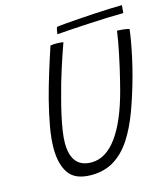

<svg xmlns="http://www.w3.org/2000/svg" viewBox="-118 -879 868 991"><g transform="rotate(-15 316.0 -383.0)"><path d="M248 20.5Q163 20.5 128.5 -28.2Q94 -77 94 -163Q94 -212.5 105.2 -276.2Q116.5 -340 135 -413Q151.5 -476.5 172.5 -544.5Q193.5 -612.5 216 -680Q223 -681.5 231.2 -682Q239.5 -682.5 247 -682.5Q259.5 -682.5 269.2 -681.5Q279 -680.5 285 -679.5Q264 -621 241 -549.5Q218 -478 200 -407.5Q187.5 -361.5 178 -318Q168.5 -274.5 163 -238Q157.5 -201.5 157.5 -174.5Q157.5 -42.5 265.5 -42.5Q342 -42.5 402.2 -125Q462.5 -207.5 503.5 -363Q509.5 -386.5 517 -416.2Q524.5 -446 531.8 -478.5Q539 -511 546 -544.2Q553 -577.5 558.5 -608.2Q564 -639 567.5 -665Q576 -665 585.2 -664.2Q594.5 -663.5 603.5 -662.5Q612.5 -661.5 620 -660Q627.5 -658.5 632.5 -657Q629 -626.5 621.8 -586.2Q614.5 -546 604.8 -502.2Q595 -458.5 584 -417.5Q557.5 -320.5 527.8 -240.2Q498 -160 459.8 -101.8Q421.5 -43.5 369.8 -11.5Q318 20.5 248 20.5ZM622.5 -744.5Q588 -744.5 542.5 -742.8Q497 -741 447.2 -738.5Q397.5 -736 350.5 -733Q303.5 -730 265.5 -727Q266.5 -735.5 268.5 -746.5Q270.5 -757.5 273.5 -764Q287 -766.5 319.2 -769.2Q351.5 -772 393.8 -775Q436 -778 480.5 -780.5Q525 -783 563.5 -784.5Q602 -786 626 -786Z"/></g></svg>

Font: Grandstander Thin ExtraLight
Style: Italic
Weight: 250
Italic angle: -15°
Version: Version 1.200